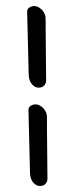

<svg xmlns="http://www.w3.org/2000/svg" viewBox="-61 -727 381 979"><g transform="rotate(-5 129.5 -237.5)"><path d="M202 -582 181 -313Q180 -299 170 -289Q160 -279 143 -279Q123 -279 108 -298.5Q93 -318 95 -350L115 -669Q116 -684 127 -690Q138 -696 149 -696Q164 -696 177 -686.5Q190 -677 198 -662.5Q206 -648 206 -634Q206 -621 204.5 -607.5Q203 -594 202 -582ZM165 -82 144 187Q143 201 133 211Q123 221 106 221Q86 221 71 201.5Q56 182 58 150L78 -169Q79 -184 90 -190Q101 -196 112 -196Q127 -196 140 -186.5Q153 -177 161 -162.5Q169 -148 169 -134Q169 -121 167.5 -107.5Q166 -94 165 -82Z"/></g></svg>

Font: Alkatra
Style: Bold
Weight: 700
Designer: Suman Bhandary
Version: Version 1.100;gftools[0.9.22]